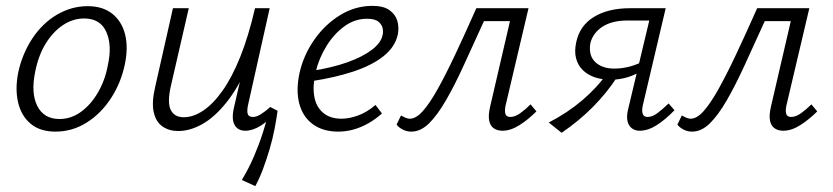

<svg xmlns="http://www.w3.org/2000/svg" viewBox="-20 -441 2842 655"><path d="M169 8Q117 8 85 -18.5Q53 -45 42 -90.5Q31 -136 42 -193Q56 -258 90.5 -310Q125 -362 174.5 -391Q224 -420 279 -420Q330 -420 362.5 -394.5Q395 -369 406.5 -324.5Q418 -280 406 -222Q393 -159 359 -106.5Q325 -54 276 -23Q227 8 169 8ZM183 -35Q223 -35 257 -60Q291 -85 315 -127Q339 -169 348 -219Q363 -287 342.5 -332.5Q322 -378 267 -378Q229 -378 195 -355.5Q161 -333 136 -292.5Q111 -252 100 -196Q85 -123 107.5 -79Q130 -35 183 -35Z M588 6Q557 6 534.5 -9.5Q512 -25 504.5 -58Q497 -91 509 -143L570 -413H624L563 -148Q550 -91 562.5 -66Q575 -41 607 -41Q639 -41 673 -63.5Q707 -86 739.5 -132Q772 -178 800 -248Q828 -318 850 -413H887Q862 -301 827.5 -221.5Q793 -142 752.5 -91.5Q712 -41 670 -17.5Q628 6 588 6ZM851 194 805 173Q828 135 845.5 94.5Q863 54 876 14Q889 -26 897 -60L927 -63Q923 -34 916.5 -0.5Q910 33 900 67Q890 101 878 133.5Q866 166 851 194ZM817 5Q800 5 789.5 -3.5Q779 -12 775.5 -28Q772 -44 777 -69L856 -413H900L826 -82Q822 -63 825 -52.5Q828 -42 843 -42Q855 -42 869.5 -51Q884 -60 902 -76L927 -63Q898 -30 870 -12.5Q842 5 817 5Z M1134 8Q1082 8 1047.5 -17Q1013 -42 1001 -87.5Q989 -133 1002 -193Q1016 -254 1052.5 -306Q1089 -358 1140.5 -389.5Q1192 -421 1250 -421Q1288 -421 1308.5 -406.5Q1329 -392 1335.5 -369.5Q1342 -347 1337 -323Q1328 -281 1288.5 -249.5Q1249 -218 1185.5 -197Q1122 -176 1042 -164L1043 -199Q1113 -210 1165 -228.5Q1217 -247 1248.5 -271Q1280 -295 1285 -321Q1288 -331 1285.5 -344Q1283 -357 1271 -367Q1259 -377 1232 -377Q1190 -377 1154.5 -351Q1119 -325 1093.5 -283.5Q1068 -242 1057 -196Q1046 -149 1052 -113Q1058 -77 1082 -56.5Q1106 -36 1145 -36Q1171 -36 1201.5 -47Q1232 -58 1261 -83L1283 -54Q1261 -34 1236 -20Q1211 -6 1185.5 1Q1160 8 1134 8Z M1383 8Q1367 8 1353 0.5Q1339 -7 1333 -16L1348 -47Q1355 -43 1363 -39.5Q1371 -36 1378 -36Q1399 -36 1422 -61.5Q1445 -87 1472.5 -136Q1500 -185 1533 -255Q1566 -325 1605 -413H1752L1743 -369H1631Q1594 -288 1562.5 -219Q1531 -150 1501.5 -99Q1472 -48 1443.5 -20Q1415 8 1383 8ZM1694 5Q1677 5 1665 -3Q1653 -11 1649 -28.5Q1645 -46 1652 -77L1730 -413H1783L1705 -82Q1701 -64 1704 -53Q1707 -42 1721 -42Q1737 -42 1755 -55Q1773 -68 1790 -85L1810 -61Q1782 -33 1752 -14Q1722 5 1694 5Z M2162 5Q2147 5 2136 -3Q2125 -11 2121 -26.5Q2117 -42 2122 -65L2195 -371H2120Q2068 -371 2035.5 -350Q2003 -329 1994 -294Q1987 -252 2010.5 -229.5Q2034 -207 2076 -207Q2104 -207 2132 -215Q2160 -223 2184 -237L2177 -205Q2150 -186 2121 -177.5Q2092 -169 2063 -169Q2033 -169 2008.5 -177.5Q1984 -186 1967.5 -202.5Q1951 -219 1945 -243Q1939 -267 1946 -298Q1958 -354 2006.5 -383.5Q2055 -413 2130 -413H2251L2173 -82Q2169 -64 2172.5 -53Q2176 -42 2189 -42Q2205 -42 2222 -54.5Q2239 -67 2261 -88L2281 -65Q2249 -32 2219.5 -13.5Q2190 5 2162 5ZM1896 12 1852 -23Q1916 -56 1966.5 -99Q2017 -142 2053 -193L2086 -179Q2050 -124 2003 -76.5Q1956 -29 1896 12Z M2341 8Q2325 8 2311 0.5Q2297 -7 2291 -16L2306 -47Q2313 -43 2321 -39.5Q2329 -36 2336 -36Q2357 -36 2380 -61.5Q2403 -87 2430.5 -136Q2458 -185 2491 -255Q2524 -325 2563 -413H2710L2701 -369H2589Q2552 -288 2520.5 -219Q2489 -150 2459.5 -99Q2430 -48 2401.5 -20Q2373 8 2341 8ZM2652 5Q2635 5 2623 -3Q2611 -11 2607 -28.5Q2603 -46 2610 -77L2688 -413H2741L2663 -82Q2659 -64 2662 -53Q2665 -42 2679 -42Q2695 -42 2713 -55Q2731 -68 2748 -85L2768 -61Q2740 -33 2710 -14Q2680 5 2652 5Z"/></svg>

Font: Ysabeau Office Light
Style: Italic
Weight: 300
Italic angle: -12°
Designer: Christian Thalmann (Catharsis Fonts)
Version: Version 2.001;gftools[0.9.30]; featfreeze: tnum,lnum,ss02